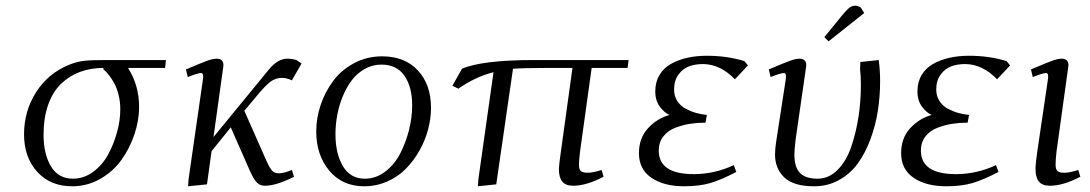

<svg xmlns="http://www.w3.org/2000/svg" viewBox="-20 -651 3848 678"><path d="M64.9 -176.8Q64.9 -258.3 107.2 -325Q149.4 -391.6 223.1 -421.9Q252 -433.6 277.8 -436.3Q303.7 -439 356.9 -439H565.9L563 -411.1H432.1Q471.2 -349.6 471.2 -273.9Q471.2 -225.1 454.3 -175.5Q437.5 -126 408 -85.2Q378.4 -44.4 333 -18.8Q287.6 6.8 234.9 6.8Q157.7 6.8 111.3 -44.4Q64.9 -95.7 64.9 -176.8ZM133.8 -174.8Q133.8 -107.4 159.9 -63.7Q186 -20 237.8 -20Q275.9 -20 308.6 -43.9Q341.3 -67.9 361.6 -105Q381.8 -142.1 393.3 -184.1Q404.8 -226.1 404.8 -264.2Q404.8 -291.5 398.7 -315.9Q392.6 -340.3 383.8 -356.2Q375 -372.1 366.2 -383.8Q357.4 -395.5 351.6 -400.4L345.2 -405.8V-411.1Q300.3 -411.1 262.7 -397.2Q225.1 -383.3 195.8 -355.2Q166.5 -327.1 150.1 -281Q133.8 -234.9 133.8 -174.8Z M636.7 -405.8Q691.4 -429.2 711.9 -436.5Q732.4 -443.8 744.6 -443.8Q769 -443.8 769 -420.9Q769 -419.4 768.6 -416.7Q768.1 -414.1 767.6 -409.4Q767.1 -404.8 766.6 -401.9L733.9 -167L929.7 -405.8Q960.9 -443.8 995.6 -443.8Q1010.7 -443.8 1026.9 -439L1044.9 -426.8L1010.7 -367.2Q992.7 -376 975.6 -376Q953.1 -376 934.6 -362.1Q916 -348.1 885.7 -311L842.8 -259.8L920.9 -83Q933.1 -56.6 941.2 -47.9Q949.2 -39.1 964.8 -39.1Q982.4 -39.1 1010.7 -50.8L1018.1 -26.9Q956.1 4.9 915 4.9Q895.5 4.9 883.5 -10.3Q871.6 -25.4 857.9 -58.1L794.9 -201.2L727.1 -117.2L710.9 0L644 6.8L646 -19L696.8 -372.1Q699.7 -393.1 689.9 -393.1Q678.7 -393.1 643.1 -378.9Z M1096.7 -187Q1096.7 -233.9 1112.3 -280.3Q1127.9 -326.7 1156.5 -365.2Q1185.1 -403.8 1230.5 -428Q1275.9 -452.1 1329.6 -452.1Q1409.2 -452.1 1455.6 -402.3Q1502 -352.5 1502 -270Q1502 -233.4 1491.9 -194.8Q1481.9 -156.2 1461.7 -120.1Q1441.4 -84 1413.8 -55.7Q1386.2 -27.3 1347.7 -10.3Q1309.1 6.8 1265.6 6.8Q1189 6.8 1142.8 -48.3Q1096.7 -103.5 1096.7 -187ZM1164.6 -176.8Q1164.6 -109.4 1190.7 -64.7Q1216.8 -20 1268.6 -20Q1307.6 -20 1340.6 -45.2Q1373.5 -70.3 1393.6 -109.6Q1413.6 -148.9 1424.6 -193.1Q1435.5 -237.3 1435.5 -278.8Q1435.5 -344.2 1408.2 -383.5Q1380.9 -422.9 1326.7 -422.9Q1295.4 -422.9 1268.3 -407.7Q1241.2 -392.6 1222.4 -367.7Q1203.6 -342.8 1190.4 -310.8Q1177.2 -278.8 1170.9 -244.6Q1164.6 -210.4 1164.6 -176.8Z M1577.6 -348.1 1611.3 -408.2Q1682.6 -439 1866.7 -439H2199.7L2196.3 -411.1H2069.3L2028.3 -116.2Q2024.4 -81.5 2024.4 -70.8Q2024.4 -53.2 2031 -47.1Q2037.6 -41 2055.7 -41Q2074.2 -41 2104.5 -50.8L2111.3 -26.9Q2050.8 4.9 2004.4 4.9Q1977.5 4.9 1965.6 -9.8Q1953.6 -24.4 1953.6 -54.2Q1953.6 -65.9 1960.4 -113.8L2001.5 -411.1H1912.6Q1828.6 -411.1 1791.5 -408.2L1732.4 0L1667.5 6.8L1669.4 -19L1722.7 -396Q1658.7 -379.9 1598.6 -337.9Z M2236.3 -109.9Q2236.3 -163.6 2268.3 -198.2Q2300.3 -232.9 2344.2 -245.1Q2327.1 -252 2310.5 -273.7Q2293.9 -295.4 2293.9 -328.1Q2293.9 -361.3 2308.8 -386.2Q2323.7 -411.1 2349.6 -425.5Q2375.5 -439.9 2407.2 -447Q2439 -454.1 2476.1 -454.1Q2547.9 -454.1 2608.9 -435.1L2621.1 -419.9L2575.2 -371.1Q2522.9 -424.8 2461.9 -424.8Q2435.5 -424.8 2413.8 -417Q2392.1 -409.2 2376.2 -388.2Q2360.4 -367.2 2360.4 -335Q2360.4 -312 2371.6 -294.4Q2382.8 -276.9 2401.4 -267.1Q2419.9 -257.3 2438 -252.2Q2456.1 -247.1 2476.1 -245.1L2471.2 -217.8Q2442.9 -217.8 2417.2 -213.9Q2391.6 -210 2365 -200Q2338.4 -189.9 2322.3 -169.2Q2306.2 -148.4 2306.2 -119.1Q2306.2 -36.1 2430.2 -36.1Q2502.9 -36.1 2571.3 -67.9L2580.1 -43.9Q2527.3 -16.1 2488.3 -4.6Q2449.2 6.8 2396 6.8Q2324.2 6.8 2280.3 -23.2Q2236.3 -53.2 2236.3 -109.9Z M2694.8 -405.8Q2749.5 -429.2 2770 -436.5Q2790.5 -443.8 2802.7 -443.8Q2827.1 -443.8 2827.1 -420.9Q2827.1 -419.4 2826.7 -416.7Q2826.2 -414.1 2825.7 -409.4Q2825.2 -404.8 2824.7 -401.9L2790 -162.1Q2785.2 -122.1 2785.2 -105Q2785.2 -60.1 2805.2 -40Q2825.2 -20 2866.7 -20Q2907.2 -20 2938.2 -51.5Q2969.2 -83 2986.3 -133.8Q3003.4 -184.6 3011.7 -239.5Q3020 -294.4 3020 -350.1Q3020 -383.8 3017.1 -405.8L3018.1 -432.1L3083 -439Q3087.9 -402.8 3087.9 -363.8Q3087.9 -310.5 3079.8 -259.3Q3071.8 -208 3053.7 -159.2Q3035.6 -110.4 3009.3 -74Q2982.9 -37.6 2943.1 -15.4Q2903.3 6.8 2855 6.8Q2781.7 6.8 2749.3 -24.7Q2716.8 -56.2 2716.8 -105Q2716.8 -124.5 2720.7 -149.9L2754.9 -372.1Q2757.8 -393.1 2748 -393.1Q2736.8 -393.1 2701.2 -378.9ZM2891.1 -520 2954.1 -597.2Q2970.2 -616.7 2979.5 -623.8Q2988.8 -630.9 3001 -630.9Q3005.4 -630.9 3010 -629.2Q3014.6 -627.4 3017.1 -626L3020 -624L3031.7 -605L2905.8 -504.9Z M3162.1 -109.9Q3162.1 -163.6 3194.1 -198.2Q3226.1 -232.9 3270 -245.1Q3252.9 -252 3236.3 -273.7Q3219.7 -295.4 3219.7 -328.1Q3219.7 -361.3 3234.6 -386.2Q3249.5 -411.1 3275.4 -425.5Q3301.3 -439.9 3333 -447Q3364.7 -454.1 3401.9 -454.1Q3473.6 -454.1 3534.7 -435.1L3546.9 -419.9L3501 -371.1Q3448.7 -424.8 3387.7 -424.8Q3361.3 -424.8 3339.6 -417Q3317.9 -409.2 3302 -388.2Q3286.1 -367.2 3286.1 -335Q3286.1 -312 3297.4 -294.4Q3308.6 -276.9 3327.1 -267.1Q3345.7 -257.3 3363.8 -252.2Q3381.8 -247.1 3401.9 -245.1L3397 -217.8Q3368.7 -217.8 3343 -213.9Q3317.4 -210 3290.8 -200Q3264.2 -189.9 3248 -169.2Q3231.9 -148.4 3231.9 -119.1Q3231.9 -36.1 3356 -36.1Q3428.7 -36.1 3497.1 -67.9L3505.9 -43.9Q3453.1 -16.1 3414.1 -4.6Q3375 6.8 3321.8 6.8Q3250 6.8 3206.1 -23.2Q3162.1 -53.2 3162.1 -109.9Z M3620.6 -405.8Q3675.3 -429.2 3695.8 -436.5Q3716.3 -443.8 3728.5 -443.8Q3752.9 -443.8 3752.9 -420.9Q3752.9 -419.4 3752.4 -416.7Q3752 -414.1 3751.5 -409.4Q3751 -404.8 3750.5 -401.9L3710.9 -116.2Q3707.5 -85.9 3707.5 -70.8Q3707.5 -53.2 3714.1 -47.1Q3720.7 -41 3738.8 -41Q3757.3 -41 3787.6 -50.8L3794.9 -26.9Q3734.4 4.9 3687.5 4.9Q3660.6 4.9 3648.7 -9.8Q3636.7 -24.4 3636.7 -54.2Q3636.7 -72.8 3642.6 -113.8L3680.7 -372.1Q3683.6 -393.1 3673.8 -393.1Q3662.6 -393.1 3627 -378.9Z"/></svg>

Font: Dehuti
Style: Italic
Weight: 400
Version: Version 1.2